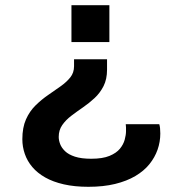

<svg xmlns="http://www.w3.org/2000/svg" viewBox="-20 -547 687 739"><path d="M320 172Q267 172 225.5 162.5Q184 153 154 136Q124 119 104.5 96Q85 73 75.5 45.5Q66 18 66 -11Q66 -56 80 -87.5Q94 -119 117 -141.5Q140 -164 165.5 -181.5Q191 -199 213.5 -215Q236 -231 250.5 -249Q265 -267 265 -292V-319H392V-279Q392 -242 378.5 -215.5Q365 -189 344 -169.5Q323 -150 299 -133.5Q275 -117 254 -101Q233 -85 219.5 -65.5Q206 -46 206 -20Q206 -7 211.5 7.5Q217 22 230.5 35Q244 48 268.5 56Q293 64 331 64Q375 64 401.5 53Q428 42 441.5 25.5Q455 9 460 -9.5Q465 -28 465 -42Q465 -50 465 -56.5Q465 -63 464 -69H593Q595 -63 596 -54Q597 -45 597 -33Q597 -1 586.5 29Q576 59 555 85Q534 111 501 130.5Q468 150 423 161Q378 172 320 172ZM255 -385V-527H401V-385Z"/></svg>

Font: Archivo SemiBold SemiExpanded
Style: Regular
Weight: 600
Width: 6
Version: Version 2.001